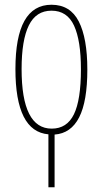

<svg xmlns="http://www.w3.org/2000/svg" viewBox="-20 -557 433 809"><path d="M348 -264Q348 -130 313.5 -62.5Q279 5 210 10V232H184V9Q45 -3 45 -266Q45 -537 197 -537Q276 -537 312 -466.5Q348 -396 348 -264ZM71 -266Q71 -15 198 -15Q262 -15 291.5 -75.5Q321 -136 321 -265Q321 -386 292 -449Q263 -512 197 -512Q132 -512 101.5 -450Q71 -388 71 -266Z"/></svg>

Font: Noto Sans Display Thin Cond
Style: Regular
Weight: 250
Width: 3
Designer: Monotype Design team
Foundry: Monotype Imaging Inc.
Version: Version 1.000